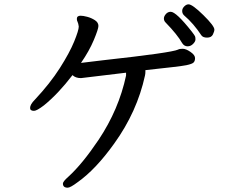

<svg xmlns="http://www.w3.org/2000/svg" viewBox="-20 -809 1040 882"><path d="M291 53.2Q269 53.2 269 34.2Q269 24.9 293.9 2.9Q357.9 -55.2 433.1 -167Q525.9 -306.2 559.1 -461.9V-475.1L352.1 -450.2Q327.1 -450.2 313 -463.9Q247.1 -377.9 182.1 -325.2Q148.9 -299.8 136.2 -299.8Q118.2 -299.8 118.2 -313Q118.2 -329.1 140.1 -351.1Q210 -425.8 254.9 -496.3Q299.8 -566.9 320.8 -618.4Q341.8 -669.9 341.8 -687Q339.8 -702.1 336.4 -708.5Q333 -714.8 333 -722.2Q333 -736.8 350.1 -736.8Q361.8 -736.8 380.4 -731.9Q398.9 -727.1 415.5 -716.6Q432.1 -706.1 432.1 -689.9Q432.1 -675.8 411.1 -625.5Q390.1 -575.2 352.1 -520L453.1 -532.2Q768.1 -566.9 797.9 -581.1Q804.2 -585 819.1 -585Q834 -585 855 -570.6Q876 -556.2 876 -542Q876 -528.8 869.4 -522Q862.8 -515.1 835.9 -509.5Q809.1 -503.9 647.9 -486.8V-479Q647.9 -470.2 646 -461.9Q609.9 -295.9 504.9 -149.9Q419.9 -30.8 336.9 27.8Q303.2 53.2 291 53.2ZM841.8 -596.2Q826.2 -596.2 816.9 -610.8Q794.9 -649.9 741.2 -705.1Q732.9 -712.9 732.9 -724.1Q732.9 -733.9 741.9 -744.4Q751 -754.9 764.2 -754.9Q789.1 -754.9 860.8 -664.1Q874 -647 876 -642.1Q877.9 -637.2 877.9 -627.9Q877.9 -618.2 866.9 -607.2Q856 -596.2 841.8 -596.2ZM931.2 -636.2Q912.1 -636.2 904.8 -647Q869.1 -701.2 826.2 -737.8Q816.9 -746.1 816.9 -758.8Q816.9 -770 826.4 -779.5Q835.9 -789.1 846.2 -789.1Q863.8 -789.1 914.3 -739.5Q964.8 -689.9 964.8 -672.9Q964.8 -665 958 -650.6Q951.2 -636.2 931.2 -636.2Z"/></svg>

Font: LXGW WenKai Mono GB Screen
Style: Regular
Weight: 400
Monospace: yes
Designer: LXGW / Fontworks Inc.
Foundry: LXGW / Fontworks Inc.
Version: Version 1.510;January 18,2025